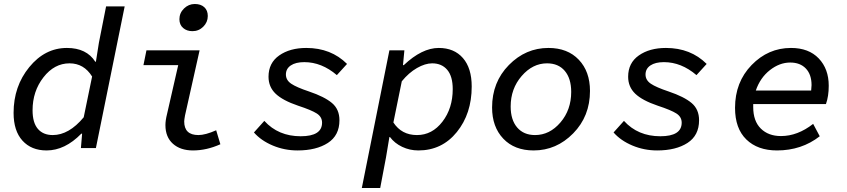

<svg xmlns="http://www.w3.org/2000/svg" viewBox="-20 -741 4240 961"><path d="M213 12Q137 12 92.5 -37Q48 -86 48 -176Q48 -309 126.5 -405Q205 -501 315 -501Q413 -501 457 -432H460L475 -527L511 -709H604L460 0H385L391 -72H387Q305 12 213 12ZM244 -65Q325 -65 399 -154L441 -358Q400 -424 328 -424Q252 -424 197.5 -354Q143 -284 143 -189Q143 -127 169.5 -96Q196 -65 244 -65Z M946 12Q883 12 845.5 -21.5Q808 -55 808 -115Q808 -138 816 -170L872 -415H698L713 -489H979L906 -163Q902 -141 902 -133Q902 -65 973 -65Q1008 -65 1062 -89L1083 -19Q1014 12 946 12ZM943 -585Q915 -585 896.5 -601Q878 -617 878 -645Q878 -676 901 -698.5Q924 -721 955 -721Q985 -721 1002.5 -705Q1020 -689 1020 -661Q1020 -630 997.5 -607.5Q975 -585 943 -585Z M1469 12Q1404 12 1345.5 -12.5Q1287 -37 1251 -78L1303 -136Q1373 -59 1485 -59Q1592 -59 1592 -127Q1592 -156 1565.5 -173Q1539 -190 1472 -212Q1395 -238 1359.5 -272Q1324 -306 1324 -357Q1324 -426 1377.5 -463.5Q1431 -501 1513 -501Q1637 -501 1717 -421L1666 -365Q1590 -430 1503 -430Q1460 -430 1435.5 -413.5Q1411 -397 1411 -368Q1411 -340 1437.5 -322Q1464 -304 1527 -283Q1604 -257 1641.5 -225.5Q1679 -194 1679 -139Q1679 -63 1621 -25.5Q1563 12 1469 12Z M1791 200 1929 -489H2004L1997 -415H2001Q2092 -501 2176 -501Q2253 -501 2297 -450.5Q2341 -400 2341 -308Q2341 -172 2266.5 -80Q2192 12 2074 12Q2031 12 1993 -6Q1955 -24 1932 -55H1929L1912 47L1883 200ZM2067 -65Q2143 -65 2194.5 -132Q2246 -199 2246 -295Q2246 -359 2218.5 -391.5Q2191 -424 2143 -424Q2108 -424 2067 -400.5Q2026 -377 1991 -334L1949 -128Q1990 -65 2067 -65Z M2651 12Q2555 12 2499 -47Q2443 -106 2443 -203Q2443 -330 2527 -415.5Q2611 -501 2725 -501Q2821 -501 2877 -442Q2933 -383 2933 -286Q2933 -159 2849 -73.5Q2765 12 2651 12ZM2658 -65Q2731 -65 2785 -128Q2839 -191 2839 -281Q2839 -348 2807 -386Q2775 -424 2718 -424Q2646 -424 2591 -360.5Q2536 -297 2536 -208Q2536 -141 2568.5 -103Q2601 -65 2658 -65Z M3269 12Q3204 12 3145.5 -12.5Q3087 -37 3051 -78L3103 -136Q3173 -59 3285 -59Q3392 -59 3392 -127Q3392 -156 3365.5 -173Q3339 -190 3272 -212Q3195 -238 3159.5 -272Q3124 -306 3124 -357Q3124 -426 3177.5 -463.5Q3231 -501 3313 -501Q3437 -501 3517 -421L3466 -365Q3390 -430 3303 -430Q3260 -430 3235.5 -413.5Q3211 -397 3211 -368Q3211 -340 3237.5 -322Q3264 -304 3327 -283Q3404 -257 3441.5 -225.5Q3479 -194 3479 -139Q3479 -63 3421 -25.5Q3363 12 3269 12Z M3869 12Q3772 12 3715.5 -43Q3659 -98 3659 -201Q3659 -330 3742 -415.5Q3825 -501 3939 -501Q4028 -501 4078 -448.5Q4128 -396 4128 -312Q4128 -259 4114 -220H3750V-205Q3750 -135 3788 -97.5Q3826 -60 3889 -60Q3972 -60 4050 -121L4083 -59Q3992 12 3869 12ZM3935 -428Q3882 -428 3833.5 -390Q3785 -352 3763 -288H4040Q4042 -306 4042 -315Q4042 -368 4013.5 -398Q3985 -428 3935 -428Z"/></svg>

Font: TypoPRO Source Code Pro
Style: Italic
Weight: 500
Italic angle: -11°
Monospace: yes
Designer: Paul D. Hunt, Teo Tuominen
Foundry: Adobe Systems Incorporated
Version: Version 1.030;PS 1.0;hotconv 1.0.84;makeotf.lib2.5.63406